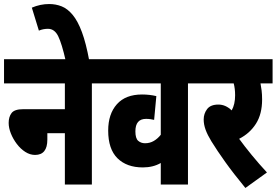

<svg xmlns="http://www.w3.org/2000/svg" viewBox="-20 -916 1373 953"><path d="M0 -622H504V-502H436V0H302V-255H215V-223Q215 -147 154 -147Q129 -147 105.5 -162Q82 -177 63.5 -201.5Q45 -226 34 -253.5Q23 -281 23 -306Q23 -336 37.5 -355Q52 -374 95 -374H302V-502H0Z M306 -615Q287 -699 269 -736Q251 -773 218 -773Q194 -773 173 -764L138 -878Q180 -896 224 -896Q257 -896 286 -884.5Q315 -873 340.5 -842.5Q366 -812 386.5 -757Q407 -702 423 -615Z M981 -502H913V0H778V-107Q740 -85 689 -85Q609 -85 563 -130.5Q517 -176 517 -268Q517 -350 560 -398.5Q603 -447 685 -447Q722 -447 756 -439L745 -321Q736 -323 726.5 -324.5Q717 -326 705 -326Q652 -326 652 -264Q652 -229 666 -217Q680 -205 700 -205Q724 -205 743.5 -216.5Q763 -228 778 -247V-502H492V-622H981Z M1305 -60 1198 17Q1138 -56 1098 -112Q1058 -168 1029 -215Q1010 -246 1000.5 -272Q991 -298 991 -323Q991 -352 1008 -374.5Q1025 -397 1064 -397Q1100 -397 1130 -368Q1147 -398 1147 -443Q1147 -476 1140 -502H969V-622H1333V-502H1273Q1276 -487 1278.5 -467Q1281 -447 1281 -422Q1281 -350 1250.5 -302Q1220 -254 1167 -227Q1193 -191 1229.5 -146.5Q1266 -102 1305 -60Z"/></svg>

Font: Noto Sans ExtraCondensed ExtraBold
Style: Italic
Weight: 800
Width: 2
Italic angle: -12°
Designer: Monotype Design Team
Foundry: Monotype Imaging Inc.
Version: Version 2.013; ttfautohint (v1.8.4.7-5d5b)